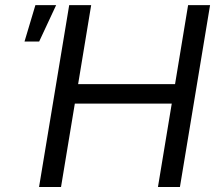

<svg xmlns="http://www.w3.org/2000/svg" viewBox="-20 -748 860 768"><path d="M136.2 0 256.8 -727.5H344.7L292.5 -411.6H680.2L732.4 -727.5H820.3L699.7 0H611.8L667 -333.5H279.3L224.1 0ZM78.1 -582 121.6 -727.5H204.6L136.7 -582Z"/></svg>

Font: Inter Display
Style: Italic
Weight: 400
Italic angle: -9.39999°
Designer: Rasmus Andersson
Foundry: rsms
Version: Version 4.000;git-a52131595